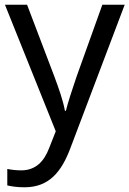

<svg xmlns="http://www.w3.org/2000/svg" viewBox="-20 -556 550 816"><path d="M1 -536 217 2 189 73C167 131 131 168 70 168C47 168 25 165 11 162V232C28 236 52 240 84 240C188 240 241 175 279 74L510 -536H415L306 -232C287 -177 268 -118 260 -85H256C248 -129 231 -177 211 -231L95 -536Z"/></svg>

Font: Noto Sans Nandinagari
Style: Regular
Weight: 400
Designer: Ek Type
Foundry: Ek Type
Version: Version 1.002